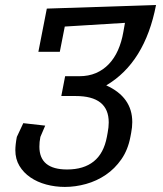

<svg xmlns="http://www.w3.org/2000/svg" viewBox="-20 -530 642 757"><path d="M244.6 138.2Q310.1 138.2 349.6 106.4Q389.2 74.7 401.4 9.8L404.3 -5.9Q408.7 -28.3 408.7 -47.4Q408.7 -151.4 278.3 -151.4H221.7L236.8 -229.5H292.5Q329.1 -229.5 358.2 -241.9Q387.2 -254.4 408.9 -277.1Q430.7 -299.8 445.1 -332Q459.5 -364.3 466.3 -403.8L472.7 -439.9L235.4 -425.3L215.8 -325.7H131.3L164.6 -496.1L595.2 -510.3Q551.3 -283.2 398.9 -193.4Q501.5 -147 501.5 -48.8Q501.5 -28.3 497.1 -5.9L494.1 9.8Q484.4 61 458.5 98.1Q432.6 135.3 397 159.4Q361.3 183.6 319.3 195.3Q277.3 207 235.8 207Q197.8 207 162.4 197.5Q127 188 99.9 169.4Q72.8 150.9 56.6 124Q40.5 97.2 40.5 62Q40.5 51.8 42 38.1Q43.5 24.4 46.4 9.8L71.8 -44.4L158.2 -34.7L139.2 9.8Q137.2 20 136.2 29.5Q135.3 39.1 135.3 48.3Q135.3 138.2 244.6 138.2Z"/></svg>

Font: Hack
Style: Italic
Weight: 400
Italic angle: -11°
Monospace: yes
Designer: Christopher Simpkins
Foundry: Christopher Simpkins
Version: Version 2.019; ttfautohint (v1.4.1) -l 4 -r 80 -G 350 -x 0 -